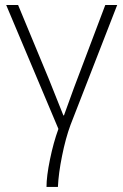

<svg xmlns="http://www.w3.org/2000/svg" viewBox="-20 -513 486 756"><path d="M208 223.1H163.1Q163.1 181.2 176.8 114.7Q190.4 48.3 210 -5.4L4.4 -493.2H51.3L172.9 -200.2L229.5 -58.6H231.9L271 -166.5L394.5 -493.2H441.4L257.8 -21.5Q238.3 31.2 224.4 100.6Q210.4 169.9 208 223.1Z"/></svg>

Font: Bpm'online Open Sans Light
Style: Regular
Weight: 300
Foundry: Ascender Corporation
Version: Version 1.10